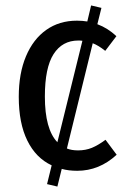

<svg xmlns="http://www.w3.org/2000/svg" viewBox="-20 -615 469 706"><path d="M264 13Q232 13 207 6L191 71L153 62L170 -7Q112 -34 80.5 -98Q49 -162 49 -259Q49 -345 75.5 -408Q102 -471 150 -505Q198 -539 263 -539Q283 -539 301 -536L315 -595L353 -586L338 -526Q376 -512 408 -482L367 -428Q342 -448 321 -456L226 -69Q243 -62 267 -62Q295 -62 318 -71.5Q341 -81 368 -101L409 -46Q345 13 264 13ZM191 -92 283 -465Q278 -466 268 -466Q209 -466 177 -416Q145 -366 145 -260Q145 -140 191 -92Z"/></svg>

Font: Fira Sans Condensed
Style: Regular
Weight: 400
Width: 3
Designer: bBox Type GmbH & Carrois Corporate GbR & Edenspiekermann AG
Foundry: bBox Type GmbH & Carrois Corporate GbR & Edenspiekermann AG
Version: Version 4.301